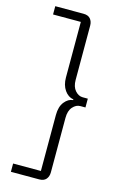

<svg xmlns="http://www.w3.org/2000/svg" viewBox="-142 -851 667 1075"><g transform="rotate(15 191.5 -313.0)"><path d="M202 -793Q229 -793 242 -777.5Q255 -762 255 -738V-424Q255 -384 274.5 -362Q294 -340 318 -340H348V-289H318Q294 -289 274.5 -267Q255 -245 255 -204V112Q255 136 242 151.5Q229 167 202 167H38V119H199V-205Q199 -254 221 -281.5Q243 -309 271 -311V-315Q240 -320 219.5 -349.5Q199 -379 199 -423V-745H38V-793Z"/></g></svg>

Font: Mona Sans ExtraLight Light
Style: Regular
Weight: 300
Version: Version 2.000